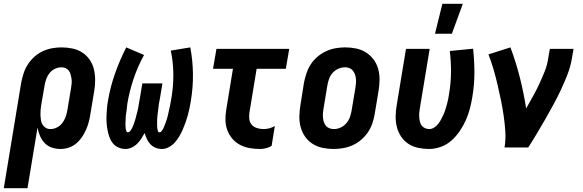

<svg xmlns="http://www.w3.org/2000/svg" viewBox="-54 -778 3074 1013"><path d="M91 215H-34L58 -343Q63 -368 71 -392.5Q79 -417 93.5 -439Q108 -461 128 -479Q148 -497 172 -508Q196 -519 221 -523.5Q246 -528 270 -528Q300 -528 328.5 -522Q357 -516 380 -501Q403 -486 419 -463Q435 -440 441.5 -412.5Q448 -385 448 -355.5Q448 -326 443 -297L423 -177Q420 -156 414.5 -135Q409 -114 400 -93.5Q391 -73 378 -54Q365 -35 347.5 -20.5Q330 -6 308.5 1Q287 8 266 8Q241 8 219 0.5Q197 -7 181.5 -23.5Q166 -40 157 -61Q148 -82 144 -105ZM212 -97Q229 -97 245.5 -105Q262 -113 273.5 -127.5Q285 -142 291.5 -159Q298 -176 301 -194L321 -314Q323 -326 324 -338Q325 -350 323.5 -361.5Q322 -373 319 -384.5Q316 -396 309.5 -404.5Q303 -413 293 -418Q283 -423 270 -423Q253 -423 236 -415Q219 -407 207.5 -392.5Q196 -378 190 -361Q184 -344 181 -326L163 -221Q161 -208 160 -195Q159 -182 159.5 -169Q160 -156 162 -143.5Q164 -131 170.5 -120.5Q177 -110 187.5 -103.5Q198 -97 212 -97Z M608 8Q588 8 570.5 0Q553 -8 541.5 -22Q530 -36 523.5 -54Q517 -72 513.5 -91Q510 -110 508.5 -129.5Q507 -149 508 -168.5Q509 -188 510.5 -208Q512 -228 516 -248Q528 -320 553 -390.5Q578 -461 612 -528L706 -488Q672 -426 650.5 -361.5Q629 -297 618 -232Q617 -226 616.5 -219Q616 -212 615 -205.5Q614 -199 613.5 -192.5Q613 -186 611.5 -179Q610 -172 609.5 -165.5Q609 -159 609 -152.5Q609 -146 608.5 -139.5Q608 -133 608 -126.5Q608 -120 608 -113.5Q608 -107 609 -100.5Q610 -94 612.5 -87Q615 -80 621 -80Q628 -80 633 -86.5Q638 -93 641.5 -99.5Q645 -106 647.5 -112.5Q650 -119 652.5 -125.5Q655 -132 657 -138.5Q659 -145 661 -152Q663 -159 664.5 -165.5Q666 -172 668 -179Q670 -186 671.5 -192.5Q673 -199 674.5 -206Q676 -213 677 -219.5Q678 -226 679 -233Q680 -240 681.5 -246.5Q683 -253 684 -260L697 -338H803L790 -260Q789 -253 787.5 -246.5Q786 -240 785 -233.5Q784 -227 783 -220Q782 -213 781.5 -206.5Q781 -200 780 -193.5Q779 -187 778 -180Q777 -173 776.5 -166.5Q776 -160 775.5 -153.5Q775 -147 775 -140Q775 -133 775 -126.5Q775 -120 775 -113.5Q775 -107 776 -100.5Q777 -94 779 -87Q781 -80 787 -80Q794 -80 799 -86.5Q804 -93 807 -99Q810 -105 812.5 -111.5Q815 -118 817.5 -124.5Q820 -131 822.5 -138Q825 -145 827 -151.5Q829 -158 830.5 -164.5Q832 -171 833.5 -177.5Q835 -184 836.5 -191Q838 -198 839.5 -204.5Q841 -211 842.5 -217.5Q844 -224 845 -231Q846 -238 847.5 -244.5Q849 -251 850 -258Q861 -322 860.5 -386.5Q860 -451 847 -511L950 -528Q963 -460 964 -389Q965 -318 953 -246Q950 -227 946 -208Q942 -189 937 -170.5Q932 -152 925.5 -133.5Q919 -115 911 -96.5Q903 -78 893 -60.5Q883 -43 869.5 -27.5Q856 -12 837.5 -2Q819 8 800 8Q782 8 766.5 1.5Q751 -5 739.5 -17Q728 -29 721 -44.5Q714 -60 709 -76Q701 -61 691.5 -46.5Q682 -32 669.5 -19.5Q657 -7 640.5 0.5Q624 8 608 8Z M1319 8Q1291 8 1264 3.5Q1237 -1 1213 -13.5Q1189 -26 1172 -46Q1155 -66 1145.5 -91Q1136 -116 1135.5 -144Q1135 -172 1140 -201L1175 -415H1070L1088 -520H1472L1454 -415H1300L1262 -184Q1259 -166 1261.5 -148.5Q1264 -131 1275 -119Q1286 -107 1303 -102Q1320 -97 1337 -97Q1352 -97 1367 -101Q1382 -105 1396 -113L1379 -8Q1365 0 1349.5 4Q1334 8 1319 8Z M1706 8Q1676 8 1647.5 2Q1619 -4 1595.5 -19Q1572 -34 1556 -56.5Q1540 -79 1532.5 -106.5Q1525 -134 1525.5 -164Q1526 -194 1531 -223L1550 -343Q1555 -368 1563.5 -393Q1572 -418 1586.5 -440Q1601 -462 1622 -479.5Q1643 -497 1667 -508Q1691 -519 1716.5 -523.5Q1742 -528 1767 -528Q1797 -528 1825.5 -522Q1854 -516 1877.5 -501Q1901 -486 1917.5 -463.5Q1934 -441 1941.5 -413.5Q1949 -386 1948.5 -356Q1948 -326 1943 -297L1923 -177Q1919 -152 1910.5 -127Q1902 -102 1887 -80Q1872 -58 1851.5 -40.5Q1831 -23 1807 -12Q1783 -1 1757 3.5Q1731 8 1706 8ZM1707 -97Q1725 -97 1742 -104.5Q1759 -112 1772 -126.5Q1785 -141 1791.5 -158.5Q1798 -176 1801 -194L1821 -314Q1823 -326 1824 -338Q1825 -350 1824 -362Q1823 -374 1819 -385Q1815 -396 1808 -405Q1801 -414 1790 -418.5Q1779 -423 1767 -423Q1749 -423 1731.5 -415.5Q1714 -408 1701 -393.5Q1688 -379 1682 -361.5Q1676 -344 1673 -326L1653 -206Q1651 -194 1650 -182Q1649 -170 1650 -158Q1651 -146 1654.5 -135Q1658 -124 1665 -115Q1672 -106 1683.5 -101.5Q1695 -97 1707 -97Z M2210 8Q2181 8 2152.5 2Q2124 -4 2101 -19Q2078 -34 2062.5 -57Q2047 -80 2040 -107.5Q2033 -135 2033.5 -164.5Q2034 -194 2039 -223L2088 -520H2213L2161 -206Q2159 -194 2158 -182Q2157 -170 2158 -158.5Q2159 -147 2161.5 -136Q2164 -125 2170.5 -116Q2177 -107 2188 -102Q2199 -97 2211 -97Q2224 -97 2236.5 -105Q2249 -113 2258 -124.5Q2267 -136 2273.5 -148.5Q2280 -161 2286 -174Q2292 -187 2296 -200.5Q2300 -214 2304 -227.5Q2308 -241 2310.5 -254Q2313 -267 2315 -281Q2325 -339 2325.5 -396.5Q2326 -454 2319 -509L2442 -521Q2449 -459 2449 -395Q2449 -331 2438 -266Q2433 -235 2425 -204.5Q2417 -174 2404 -144.5Q2391 -115 2372 -87Q2353 -59 2328.5 -37Q2304 -15 2272.5 -3.5Q2241 8 2210 8ZM2241 -600 2280 -758H2388L2330 -600Z M2608 0Q2615 -43 2612 -86Q2609 -129 2603 -170Q2597 -211 2588.5 -252Q2580 -293 2570.5 -333.5Q2561 -374 2549.5 -413.5Q2538 -453 2523 -491L2639 -528Q2668 -451 2688.5 -370Q2709 -289 2722 -206Q2740 -238 2758 -270Q2776 -302 2791 -334.5Q2806 -367 2819.5 -400.5Q2833 -434 2838 -468L2847 -520H2972L2963 -468Q2956 -427 2940.5 -386.5Q2925 -346 2906.5 -306.5Q2888 -267 2867 -228Q2846 -189 2824 -151Q2802 -113 2779.5 -75Q2757 -37 2733 0Z"/></svg>

Font: Iosevka Term Curly XBd Obl
Style: Regular
Weight: 800
Italic angle: -9°
Designer: Belleve Invis
Foundry: Belleve Invis
Version: Version 32.3.0